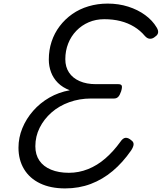

<svg xmlns="http://www.w3.org/2000/svg" viewBox="-20 -1031 901 1070"><path d="M343 19Q262 19 203.5 -9Q145 -37 114 -88.5Q83 -140 83 -208Q83 -264 104.5 -316.5Q126 -369 164.5 -413Q203 -457 255 -487Q307 -517 369 -528Q329 -543 303 -569Q277 -595 264.5 -628.5Q252 -662 252 -699Q252 -752 267.5 -799Q283 -846 312.5 -885Q342 -924 382.5 -952.5Q423 -981 473.5 -996Q524 -1011 580 -1011Q641 -1011 694.5 -994Q748 -977 789 -947Q830 -917 853 -878Q863 -862 861 -849Q859 -836 845 -827Q832 -815 816.5 -815Q801 -815 787 -831Q762 -861 727.5 -882Q693 -903 651.5 -913.5Q610 -924 561 -924Q514 -924 474.5 -907Q435 -890 405.5 -859.5Q376 -829 360 -788.5Q344 -748 344 -701Q344 -658 364.5 -627Q385 -596 423.5 -579Q462 -562 514 -562H639Q655 -562 658.5 -553.5Q662 -545 655 -522Q648 -501 639 -491.5Q630 -482 616 -482H487Q423 -482 366 -461.5Q309 -441 267 -404Q225 -367 201 -319Q177 -271 177 -216Q177 -169 199.5 -136Q222 -103 264.5 -85.5Q307 -68 364 -68Q419 -68 470.5 -88.5Q522 -109 567 -148Q612 -187 651 -241Q665 -262 680 -263Q695 -264 712 -249Q725 -240 724.5 -226.5Q724 -213 711 -193Q664 -125 608 -78Q552 -31 486 -6Q420 19 343 19Z"/></svg>

Font: Playwrite CA
Style: Regular
Weight: 400
Designer: Veronika Burian, José Scaglione
Foundry: TypeTogether
Version: Version 1.002